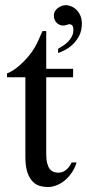

<svg xmlns="http://www.w3.org/2000/svg" viewBox="-20 -716 340 750"><path d="M279.3 -81.5Q271.5 -56.6 258.3 -38.6Q245.1 -20.5 230 -8.8Q214.8 2.9 198.5 8.8Q182.1 14.6 167.5 14.6Q151.4 14.6 135.7 10.3Q120.1 5.9 107.4 -7.1Q94.7 -20 86.9 -43.2Q79.1 -66.4 79.1 -104V-414.1H7.3V-429.2Q27.3 -436.5 49.6 -454.8Q71.8 -473.1 90.8 -495.6Q97.7 -503.9 103 -511.2Q108.4 -518.6 114.7 -529.1Q121.1 -539.6 128.4 -555.2Q135.7 -570.8 146 -594.7H160.6V-447.3H265.6V-414.1H160.6V-115.7Q160.6 -93.8 164.1 -79.6Q167.5 -65.4 173.6 -57.1Q179.7 -48.8 187.7 -45.4Q195.8 -42 205.1 -41.5Q223.1 -40.5 237.1 -51.5Q251 -62.5 259.8 -81.5ZM299.8 -624.5Q299.8 -596.2 289.1 -575.9Q278.3 -555.7 263.7 -542Q249 -528.3 233.2 -520.3Q217.3 -512.2 207 -508.8V-525.4Q216.3 -530.8 226.8 -537.6Q237.3 -544.4 246.1 -553.5Q254.9 -562.5 260.7 -573.7Q266.6 -585 266.6 -599.6Q266.6 -613.3 261.2 -617.4Q255.9 -621.6 252.9 -621.6Q248.5 -621.6 240.7 -618.9Q232.9 -616.2 226.1 -616.2Q219.7 -616.2 213.4 -618.9Q207 -621.6 201.9 -626.5Q196.8 -631.3 193.6 -638.4Q190.4 -645.5 190.4 -654.8Q190.4 -665 195.1 -672.6Q199.7 -680.2 206.8 -685.3Q213.9 -690.4 221.9 -693.1Q230 -695.8 237.3 -695.8Q248 -695.8 259.3 -690.9Q270.5 -686 279.5 -676.8Q288.6 -667.5 294.2 -654.3Q299.8 -641.1 299.8 -624.5Z"/></svg>

Font: Doulos SIL Compact
Style: Regular
Weight: 400
Designer: Walt Agee, Victor Gaultney, Peter Martin, Debbi Hosken
Foundry: SIL International
Version: Version 4.110; 2011; Maintenance release ; LnSpcTght